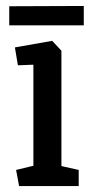

<svg xmlns="http://www.w3.org/2000/svg" viewBox="-20 -624 309 644"><path d="M44 0 34 -54 92 -68V-407L40 -405L30 -465L155 -487L186 -454V-67L244 -54V0ZM11 -539V-603L261 -604V-539Z"/></svg>

Font: Kreon Light
Style: Regular
Weight: 400
Version: Version 2.002